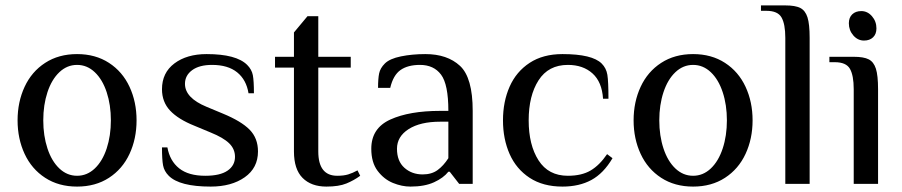

<svg xmlns="http://www.w3.org/2000/svg" viewBox="-20 -680 3336 710"><path d="M45 -235Q45 -303 71 -359Q97 -415 147 -447.5Q197 -480 265 -480Q333 -480 383 -447.5Q433 -415 459 -359Q485 -303 485 -235Q485 -167 459 -111Q433 -55 383 -22.5Q333 10 265 10Q197 10 147 -22.5Q97 -55 71 -111Q45 -167 45 -235ZM390 -235Q390 -292 374.5 -339Q359 -386 330.5 -413Q302 -440 265 -440Q228 -440 199.5 -413Q171 -386 155.5 -339Q140 -292 140 -235Q140 -178 155.5 -131Q171 -84 199.5 -57Q228 -30 265 -30Q302 -30 330.5 -57Q359 -84 374.5 -131Q390 -178 390 -235Z M604 -30Q587 -47 583 -68.5Q579 -90 579 -135H599Q608 -85 642.5 -57.5Q677 -30 739 -30Q794 -30 821.5 -49Q849 -68 849 -100Q849 -129 827.5 -150Q806 -171 759 -190L699 -215Q639 -239 609 -271Q579 -303 579 -350Q579 -411 625 -445.5Q671 -480 744 -480Q854 -480 894 -440Q911 -423 915 -402Q919 -381 919 -335H899Q891 -385 857 -412.5Q823 -440 764 -440Q717 -440 690.5 -420.5Q664 -401 664 -370Q664 -318 744 -285L804 -260Q872 -232 903 -200.5Q934 -169 934 -120Q934 -59 885 -24.5Q836 10 759 10Q644 10 604 -30Z M1067 -120V-430H997V-470H1067V-560L1117 -620H1157V-470H1277V-430H1157V-120Q1157 -30 1227 -30Q1251 -30 1267.5 -35Q1284 -40 1302 -50L1312 -30Q1289 -13 1261 -1.5Q1233 10 1187 10Q1131 10 1099 -22Q1067 -54 1067 -120Z M1353 -130Q1353 -206 1423.5 -238Q1494 -270 1608 -270H1638Q1638 -368 1611 -404Q1584 -440 1533 -440Q1488 -440 1461 -421Q1434 -402 1423 -355H1378Q1378 -389 1382 -408.5Q1386 -428 1403 -445Q1421 -463 1462.5 -471.5Q1504 -480 1553 -480Q1634 -480 1681 -436.5Q1728 -393 1728 -270V0H1678L1643 -45H1638Q1620 -22 1585 -6Q1550 10 1498 10Q1466 10 1433 -3.5Q1400 -17 1376.5 -48Q1353 -79 1353 -130ZM1638 -95V-230H1608Q1534 -230 1491 -202.5Q1448 -175 1448 -130Q1448 -84 1475.5 -59.5Q1503 -35 1543 -35Q1576 -35 1598 -51Q1620 -67 1638 -95Z M1840 -235Q1840 -304 1864.5 -359.5Q1889 -415 1938.5 -447.5Q1988 -480 2060 -480Q2170 -480 2205 -445Q2222 -428 2226 -403.5Q2230 -379 2230 -315H2210Q2206 -377 2171 -408.5Q2136 -440 2080 -440Q2008 -440 1971.5 -383Q1935 -326 1935 -235Q1935 -144 1971.5 -87Q2008 -30 2080 -30Q2131 -30 2164 -49.5Q2197 -69 2225 -110L2245 -95Q2212 -39 2167 -14.5Q2122 10 2060 10Q1988 10 1938.5 -22.5Q1889 -55 1864.5 -110.5Q1840 -166 1840 -235Z M2323 -235Q2323 -303 2349 -359Q2375 -415 2425 -447.5Q2475 -480 2543 -480Q2611 -480 2661 -447.5Q2711 -415 2737 -359Q2763 -303 2763 -235Q2763 -167 2737 -111Q2711 -55 2661 -22.5Q2611 10 2543 10Q2475 10 2425 -22.5Q2375 -55 2349 -111Q2323 -167 2323 -235ZM2668 -235Q2668 -292 2652.5 -339Q2637 -386 2608.5 -413Q2580 -440 2543 -440Q2506 -440 2477.5 -413Q2449 -386 2433.5 -339Q2418 -292 2418 -235Q2418 -178 2433.5 -131Q2449 -84 2477.5 -57Q2506 -30 2543 -30Q2580 -30 2608.5 -57Q2637 -84 2652.5 -131Q2668 -178 2668 -235Z M2884 -540Q2884 -591 2870 -615.5Q2856 -640 2814 -640H2794V-660H2884Q2921 -660 2939.5 -650.5Q2958 -641 2966 -616Q2974 -591 2974 -540V0H2884Z M3119 -594Q3119 -615 3131.5 -627Q3144 -639 3165 -639Q3188 -639 3204.5 -620Q3221 -601 3221 -575Q3221 -554 3208.5 -542Q3196 -530 3175 -530Q3152 -530 3135.5 -549Q3119 -568 3119 -594ZM3137 -350Q3137 -401 3123 -425.5Q3109 -450 3067 -450H3047V-470H3137Q3174 -470 3192.5 -460.5Q3211 -451 3219 -426Q3227 -401 3227 -350V0H3137Z"/></svg>

Font: El Messiri
Style: Regular
Weight: 400
Designer: Mohamed Gaber
Foundry: Kief Type Foundry
Version: Version 2.006